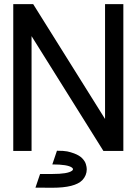

<svg xmlns="http://www.w3.org/2000/svg" viewBox="-20 -717 648 912"><path d="M479 -697.3H565.9V0H471.2L129.9 -545.4V0H43V-697.3H137.7L479 -151.9ZM228.5 174.8 148.4 174.3 170.4 109.4H228.5Q301.8 109.4 321.8 94.2Q326.7 90.8 326.7 86.9Q326.7 82.5 321.8 79.1Q301.8 64 228.5 64L250.5 -1Q283.7 -1 299.3 2.2Q314.9 5.4 332 11.7Q357.9 21.5 370.8 35.2Q383.8 48.8 387.9 62.7Q392.1 76.7 392.1 86.9Q392.1 116.2 371.1 138.7Q335.9 174.8 228.5 174.8Z"/></svg>

Font: Qaz
Style: Regular
Weight: 400
Designer: GGBotNet
Foundry: f0n7
Version: 0.70